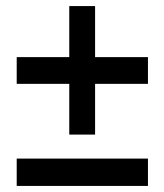

<svg xmlns="http://www.w3.org/2000/svg" viewBox="-20 -626 541 632"><path d="M293 -438H467V-350H293V-183H208V-350H35V-438H208V-606H293ZM35 -14V-104H467V-14Z"/></svg>

Font: TypoPRO Montserrat Alternates
Style: Regular
Weight: 500
Designer: Julieta Ulanovsky
Foundry: Julieta Ulanovsky
Version: Version 6.001